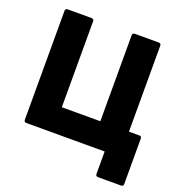

<svg xmlns="http://www.w3.org/2000/svg" viewBox="-141 -776 979 1040"><g transform="rotate(20 348.5 -256.0)"><path d="M538 143Q524 143 524 129V0H73Q59 0 59 -14V-641Q59 -655 73 -655H211Q224 -655 224 -641V-146H446V-641Q446 -655 460 -655H597Q611 -655 611 -641V-146H670Q684 -146 684 -132V129Q684 143 670 143Z"/></g></svg>

Font: Sofia Sans Black
Style: Regular
Weight: 900
Designer: Botio Nikoltchev, Ani Petrova
Foundry: lettersoup
Version: Version 4.100; ttfautohint (v1.8.3)